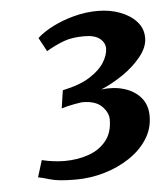

<svg xmlns="http://www.w3.org/2000/svg" viewBox="-42 -944 489 571"><g transform="rotate(-5 202.0 -659.0)"><path d="M161.5 -412.5Q110.5 -412.5 86.2 -419.8Q62 -427 50.5 -429L66 -479Q82.5 -475 99.8 -472.8Q117 -470.5 134 -470.5Q172 -470.5 204.8 -481.8Q237.5 -493 257.8 -517.8Q278 -542.5 278 -581.5Q278 -603 258.8 -621.8Q239.5 -640.5 199.5 -640Q189 -638.5 177.8 -636.5Q166.5 -634.5 156.2 -632Q146 -629.5 138.5 -627L146.5 -680.5Q198.5 -691.5 228.8 -711Q259 -730.5 272.2 -752.5Q285.5 -774.5 285.5 -793Q285.5 -810.5 270.2 -822.8Q255 -835 224 -835Q187.5 -835 163 -826Q138.5 -817 110 -800.5L88 -841.5Q107 -859 135.8 -873.5Q164.5 -888 199.2 -897.2Q234 -906.5 270.5 -906.5Q306 -906.5 336.2 -895.2Q366.5 -884 385.2 -863.5Q404 -843 404 -814.5Q404 -787 381.5 -759Q359 -731 325.8 -708.5Q292.5 -686 261 -673Q298.5 -677.5 329.2 -668Q360 -658.5 378.5 -636.8Q397 -615 397 -581.5Q397 -544 377 -513Q357 -482 323.2 -459.5Q289.5 -437 247.8 -424.8Q206 -412.5 161.5 -412.5Z"/></g></svg>

Font: Merriweather 20pt Black
Style: Italic
Weight: 900
Italic angle: -7.8°
Version: Version 2.101